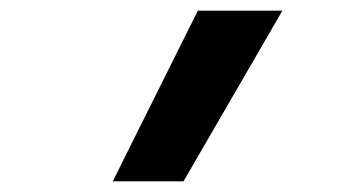

<svg xmlns="http://www.w3.org/2000/svg" viewBox="-20 -792 640 361"><path d="M192 -451 352 -772H511L325 -451Z"/></svg>

Font: Iosevka Curly XBdExObl
Style: Regular
Weight: 800
Width: 7
Italic angle: -9°
Monospace: yes
Designer: Belleve Invis
Foundry: Belleve Invis
Version: Version 11.1.0; ttfautohint (v1.8.3)